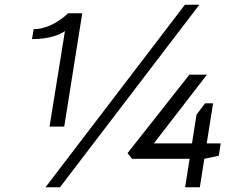

<svg xmlns="http://www.w3.org/2000/svg" viewBox="-20 -790 951 810"><path d="M518 -144 537 -120H780L761 0H823L842 -120L903 -133L911 -185H852L879 -354H845L809 -306L790 -185H629L853 -475H779ZM172 0H233L821 -770H760ZM115 -625C192 -625 237 -646 254 -659L189 -256H251L327 -734H267C267 -734 202 -667 122 -667Z"/></svg>

Font: Exo
Style: Regular Italic
Weight: 400
Designer: Natanael Gama
Version: Version 1.00